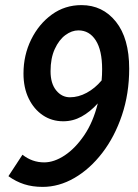

<svg xmlns="http://www.w3.org/2000/svg" viewBox="-20 -721 540 752"><path d="M13 -31 68 -115Q106 -85 153 -85Q192 -85 233.5 -112.5Q275 -140 310 -191.5Q345 -243 363 -316Q333 -283 299.5 -264.5Q266 -246 228 -246Q183 -246 148 -269.5Q113 -293 92.5 -335Q72 -377 72 -433Q72 -505 102 -566Q132 -627 183 -664Q234 -701 299 -701Q382 -701 434 -636Q486 -571 486 -452Q486 -354 457.5 -269.5Q429 -185 380.5 -122Q332 -59 271.5 -24Q211 11 147 11Q107 11 74.5 0.5Q42 -10 13 -31ZM178 -442Q178 -394 200 -367Q222 -340 254 -340Q287 -340 319.5 -357.5Q352 -375 378 -406Q379 -416 379.5 -427.5Q380 -439 380 -450Q380 -524 355 -563Q330 -602 287 -602Q261 -602 236 -583.5Q211 -565 194.5 -529Q178 -493 178 -442Z"/></svg>

Font: Radio Canada Condensed Medium
Style: Italic
Weight: 500
Width: 3
Italic angle: -12°
Designer: Charles Daoud, Etienne Aubert Bonn, Alexandre Saumier Demers, Jacques Le Bailly
Foundry: Radio-Canada
Version: Version 2.104; ttfautohint (v1.8.4.7-5d5b);gftools[0.9.28.de